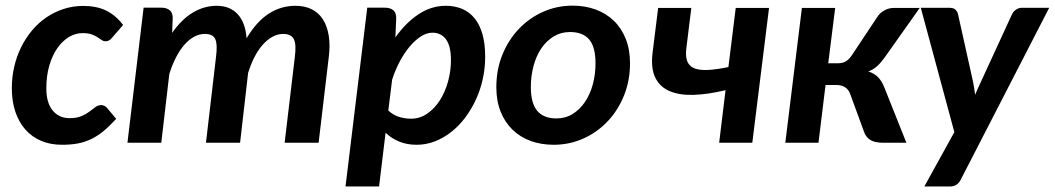

<svg xmlns="http://www.w3.org/2000/svg" viewBox="-20 -513 3790 690"><path d="M397.5 -85.9Q373.5 -59.6 351.8 -41.7Q330.1 -23.9 307.1 -12.9Q284.2 -2 259 2.7Q233.9 7.3 203.1 7.3Q160.6 7.3 127.2 -7.1Q93.8 -21.5 70.6 -48.1Q47.4 -74.7 34.9 -112.1Q22.5 -149.4 22.5 -195.8Q22.5 -235.4 31 -272.7Q39.6 -310.1 55.7 -342.8Q71.8 -375.5 94.7 -403.1Q117.7 -430.7 146.2 -450.2Q174.8 -469.7 208.3 -480.7Q241.7 -491.7 278.8 -491.7Q327.6 -491.7 361.8 -474.9Q396 -458 422.4 -423.3L382.3 -377Q378.4 -371.6 372.6 -368.2Q366.7 -364.7 359.9 -364.7Q351.6 -364.7 345 -369.4Q338.4 -374 330.1 -379.4Q321.8 -384.8 309.3 -389.4Q296.9 -394 276.9 -394Q251 -394 227.5 -379.9Q204.1 -365.7 186 -339.8Q168 -314 157.2 -277.3Q146.5 -240.7 146.5 -195.3Q146.5 -143.6 169.2 -116Q191.9 -88.4 230 -88.4Q256.3 -88.4 272.9 -95.7Q289.6 -103 301.3 -111.8Q313 -120.6 322.5 -127.9Q332 -135.3 343.8 -135.3Q350.1 -135.3 355.7 -132.3Q361.3 -129.4 365.7 -124L397.5 -85.9Z M438 0 496.1 -485.4H559.6Q579.1 -485.4 590.3 -475.8Q601.6 -466.3 600.6 -445.3L598.6 -395Q633.3 -444.3 673.8 -468.3Q714.4 -492.2 758.8 -492.2Q806.2 -492.2 834 -462.2Q861.8 -432.1 866.2 -375.5Q901.9 -435.5 945.8 -463.9Q989.7 -492.2 1042 -492.2Q1074.7 -492.2 1099.6 -480Q1124.5 -467.8 1139.9 -444.3Q1155.3 -420.9 1161.1 -386.7Q1167 -352.5 1161.6 -308.6L1125 0H1002.9L1039.6 -308.6Q1045.4 -353.5 1035.9 -372.3Q1026.4 -391.1 998 -391.1Q979 -391.1 960.7 -381.6Q942.4 -372.1 925.8 -354Q909.2 -335.9 895.5 -309.8Q881.8 -283.7 871.6 -251V-250.5L842.8 0H720.2L756.3 -308.6Q762.2 -353.5 753.7 -372.3Q745.1 -391.1 716.3 -391.1Q696.3 -391.1 677.5 -380.9Q658.7 -370.6 642.3 -351.8Q626 -333 612.3 -306.4Q598.6 -279.8 588.4 -246.6L559.6 0Z M1221.7 157.2 1299.8 -485.4H1363.3Q1382.8 -485.4 1393.8 -475.8Q1404.8 -466.3 1403.8 -445.3L1400.9 -378.4Q1437.5 -430.7 1483.6 -461.4Q1529.8 -492.2 1582 -492.2Q1614.3 -492.2 1640.4 -481.2Q1666.5 -470.2 1685.1 -447.8Q1703.6 -425.3 1713.6 -390.9Q1723.6 -356.4 1723.6 -309.1Q1723.6 -267.6 1714.8 -228.3Q1706.1 -189 1689.7 -153.8Q1673.3 -118.7 1650.9 -89.1Q1628.4 -59.6 1600.8 -38.1Q1573.2 -16.6 1542 -4.6Q1510.7 7.3 1477.1 7.3Q1442.4 7.3 1414.6 -4.2Q1386.7 -15.6 1365.7 -36.1L1342.3 157.2ZM1533.7 -395.5Q1513.7 -395.5 1492.9 -382.3Q1472.2 -369.1 1452.9 -346.4Q1433.6 -323.7 1417 -292.7Q1400.4 -261.7 1389.2 -226.6L1375.5 -115.7Q1392.6 -99.6 1414.1 -93Q1435.5 -86.4 1457 -86.4Q1489.3 -86.4 1515.9 -105Q1542.5 -123.5 1561.3 -153.3Q1580.1 -183.1 1590.3 -220.7Q1600.6 -258.3 1600.6 -296.9Q1600.6 -347.2 1583 -371.3Q1565.4 -395.5 1533.7 -395.5Z M1979.5 -87.4Q2012.2 -87.4 2038.1 -103.5Q2064 -119.6 2082.3 -146.7Q2100.6 -173.8 2110.4 -209.7Q2120.1 -245.6 2120.1 -285.2Q2120.1 -344.2 2097.4 -371.1Q2074.7 -397.9 2028.3 -397.9Q1996.1 -397.9 1970 -382.1Q1943.8 -366.2 1925.5 -339.4Q1907.2 -312.5 1897.5 -276.4Q1887.7 -240.2 1887.7 -200.2Q1887.7 -142.1 1910.6 -114.7Q1933.6 -87.4 1979.5 -87.4ZM1969.7 7.3Q1925.3 7.3 1887.5 -6.3Q1849.6 -20 1822.3 -46.4Q1794.9 -72.8 1779.3 -111.3Q1763.7 -149.9 1763.7 -199.7Q1763.7 -262.7 1785.4 -316.2Q1807.1 -369.6 1844.5 -408.9Q1881.8 -448.2 1931.6 -470.5Q1981.4 -492.7 2038.1 -492.7Q2082.5 -492.7 2120.1 -479Q2157.7 -465.3 2185.3 -439Q2212.9 -412.6 2228.5 -374Q2244.1 -335.4 2244.1 -285.6Q2244.1 -223.6 2222.7 -170.2Q2201.2 -116.7 2163.8 -77.1Q2126.5 -37.6 2076.4 -15.1Q2026.4 7.3 1969.7 7.3Z M2683.6 0H2564.5L2587.4 -189Q2524.9 -173.8 2473.6 -172.1Q2422.4 -170.4 2387 -185.3Q2351.6 -200.2 2335 -233.9Q2318.4 -267.6 2325.2 -323.7L2345.2 -484.4H2464.4L2446.8 -341.8Q2442.9 -312.5 2449.2 -294.4Q2455.6 -276.4 2473.6 -268.3Q2491.7 -260.3 2522.2 -261.5Q2552.7 -262.7 2597.7 -272L2624 -484.4H2743.7Z M3132.8 -452.1Q3142.1 -466.8 3158.2 -475.6Q3174.3 -484.4 3190.9 -484.4H3285.2L3158.7 -305.7Q3145 -286.6 3131.6 -274.7Q3118.2 -262.7 3100.6 -256.3Q3122.6 -249 3135.7 -235.4Q3148.9 -221.7 3157.7 -199.7L3237.3 0H3154.8Q3123 0 3107.2 -10.3Q3091.3 -20.5 3084.5 -41L3036.1 -173.3Q3030.3 -190.9 3017.3 -199.2Q3004.4 -207.5 2986.8 -207.5H2946.8L2921.4 0H2802.2L2861.8 -484.4H2981.4L2956.5 -285.6H2990.2Q3008.8 -285.6 3020.5 -293Q3032.2 -300.3 3042 -315.4Z M3433.1 131.8Q3420.9 157.2 3394 157.2H3301.8L3409.7 -38.1L3289.1 -484.9H3393.1Q3406.7 -484.9 3413.6 -478.3Q3420.4 -471.7 3422.9 -461.9L3476.1 -222.7Q3478.5 -210 3480.7 -197.5Q3482.9 -185.1 3484.4 -172.4Q3489.7 -185.1 3495.4 -198Q3501 -210.9 3507.3 -223.6L3617.2 -462.4Q3622.1 -472.2 3631.6 -478.5Q3641.1 -484.9 3650.9 -484.9H3750.5Z"/></svg>

Font: Carlito
Style: Bold Italic
Weight: 700
Italic angle: -7°
Designer: Lukasz Dziedzic
Foundry: tyPoland Lukasz Dziedzic
Version: Version 1.104